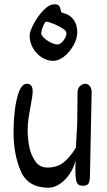

<svg xmlns="http://www.w3.org/2000/svg" viewBox="-20 -858 498 892"><path d="M122.1 -364.3Q115.2 -327.6 111.8 -302.7Q108.4 -277.8 108.4 -252.9Q108.4 -217.3 115.7 -178Q123 -138.7 143.6 -109.1Q164.1 -79.6 200.7 -79.6Q246.1 -79.6 276.1 -104Q306.2 -128.4 332.5 -171.9Q333.5 -184.6 337.9 -266.6L338.9 -291L340.3 -427.2Q340.3 -448.2 352.1 -458.5Q363.8 -468.8 376.5 -468.8Q387.7 -468.8 396.7 -458.5Q405.8 -448.2 405.8 -430.2L397.9 -41.5Q397.5 -14.2 390.6 -4.6Q383.8 4.9 366.7 4.9Q352.1 4.9 344.5 -0.2Q336.9 -5.4 333.5 -21.7Q330.1 -38.1 330.1 -72.8Q330.1 -97.7 331.1 -113.3Q322.8 -77.6 302.5 -48.3Q282.2 -19 256.3 -2.4Q230.5 14.2 205.6 14.2Q109.4 14.2 76.2 -63.7Q43 -141.6 43 -241.7Q43 -292.5 48.8 -344.5Q54.7 -396.5 68.6 -432.6Q82.5 -468.8 105 -468.8Q131.8 -468.8 131.8 -434.1Q131.8 -414.1 122.1 -364.3ZM227.1 -575.2Q199.2 -575.2 173.8 -591.6Q148.4 -607.9 133.1 -634.8Q117.7 -661.6 117.7 -692.4Q117.7 -710.9 136.5 -746.8Q155.3 -782.7 181.9 -810.3Q208.5 -837.9 231.9 -837.9Q242.7 -837.9 248.3 -835.7Q253.9 -833.5 257.6 -825.9Q261.2 -818.4 264.2 -802.2Q268.1 -798.8 278.3 -795.9Q302.2 -791 320.6 -768.1Q338.9 -745.1 338.9 -707.5Q338.9 -678.7 321.5 -647.5Q304.2 -616.2 278.1 -595.7Q252 -575.2 227.1 -575.2ZM288.6 -704.6Q288.6 -714.8 269.5 -726.8Q250.5 -738.8 226.8 -748Q203.1 -757.3 195.3 -757.3Q190.4 -757.3 185.1 -746.8Q179.7 -736.3 175.5 -722.9Q171.4 -709.5 171.4 -703.6Q171.4 -694.3 184.6 -681.9Q197.8 -669.4 216.1 -660.4Q234.4 -651.4 248.5 -651.4Q255.9 -651.4 265.4 -659.4Q274.9 -667.5 281.7 -679.9Q288.6 -692.4 288.6 -704.6Z"/></svg>

Font: Dekko
Style: Regular
Weight: 400
Designer: Multiple
Foundry: Sorkin Type
Version: Version 2.001